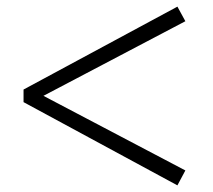

<svg xmlns="http://www.w3.org/2000/svg" viewBox="-20 -655 643 579"><path d="M51 -347 515 -96 539 -141 111 -366 539 -591 515 -635 51 -385Z"/></svg>

Font: Noto Serif JP
Style: Bold
Weight: 700
Designer: Ryoko NISHIZUKA 西塚涼子 (kana & ideographs); Frank Grießhammer (Latin, Greek & Cyrillic); Wenlong ZHANG 张文龙 (bopomofo); San
Foundry: Adobe
Version: Version 2.001;hotconv 1.1.0;makeotfexe 2.6.0